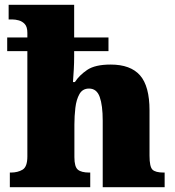

<svg xmlns="http://www.w3.org/2000/svg" viewBox="-20 -780 731 800"><path d="M21 0V-61H25Q54 -61 74 -73Q94 -85 94 -128V-567H10V-624H94V-643Q94 -668 83.5 -679.5Q73 -691 58.5 -695Q44 -699 31 -699H16V-760H289V-624H432V-567H289V-544Q289 -518 287.5 -491Q286 -464 284 -438H292Q310 -466 343 -488.5Q376 -511 441 -511Q524 -511 563.5 -466Q603 -421 603 -320V-131Q603 -85 615.5 -73Q628 -61 662 -61H666V0H408V-277Q408 -341 395.5 -376Q383 -411 351 -411Q324 -411 311 -388Q298 -365 294 -330.5Q290 -296 290 -261V-125Q290 -85 304.5 -73Q319 -61 352 -61H356V0Z"/></svg>

Font: Noto Serif Tamil Black
Style: Regular
Weight: 900
Designer: Indian Type Foundry, Tom Grace, and the Monotype Design Team
Foundry: Monotype Imaging Inc.
Version: Version 2.004; ttfautohint (v1.8.4.7-5d5b)